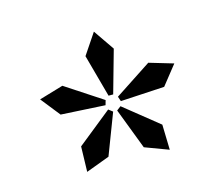

<svg xmlns="http://www.w3.org/2000/svg" viewBox="-65 -799 630 544"><g transform="rotate(-15 250.0 -526.5)"><path d="M198.2 -362.8 128.9 -336.9 130.9 -411.1 231.9 -492.2 244.1 -482.9ZM228 -505.9 98.1 -513.2 53.2 -569.8 124 -590.8 231.9 -520ZM301.8 -362.8 255.9 -482.9 268.1 -492.2 369.1 -411.1 371.1 -336.9ZM256.8 -529.8H243.2L209 -654.8L250 -715.8L292 -654.8ZM401.9 -513.2 272.9 -505.9 268.1 -520 376 -590.8 446.8 -569.8Z"/></g></svg>

Font: BabelStone Ogham Lithic
Style: Regular
Weight: 400
Designer: Andrew West
Foundry: BabelStone
Version: Version 1.02 March 14, 2022